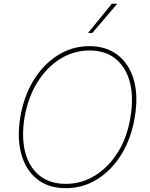

<svg xmlns="http://www.w3.org/2000/svg" viewBox="-20 -980 787 1010"><path d="M688.9 -363.6Q670.8 -252.5 619 -168.3Q567.1 -84.2 491.7 -37.1Q416.2 9.9 326.7 9.9Q235.4 9.9 175.6 -37.3Q115.8 -84.5 92.3 -168.7Q68.9 -252.8 86.6 -363.6Q105.5 -474.8 157.5 -558.9Q209.5 -643.1 285.2 -690.2Q360.8 -737.2 450.3 -737.2Q539.4 -737.2 599.6 -690.3Q659.8 -643.5 683.9 -559.5Q708.1 -475.5 688.9 -363.6ZM666.2 -363.6Q683.9 -469.5 663 -548.3Q642 -627.1 587.9 -670.8Q533.7 -714.5 451.7 -714.5Q368.3 -714.5 297.2 -670.5Q226.2 -626.4 177 -547.4Q127.8 -468.4 109.4 -363.6Q92 -258.2 112.6 -179.3Q133.2 -100.5 187.7 -56.6Q242.2 -12.8 325.3 -12.8Q409.8 -12.8 481 -57.2Q552.2 -101.6 601 -180.6Q649.9 -259.6 666.2 -363.6ZM443.2 -806.8 568.2 -960.2H596.6L465.9 -806.8Z"/></svg>

Font: Inter UI Thin
Style: Italic
Weight: 100
Italic angle: -9.39999°
Designer: Rasmus Andersson
Foundry: rsms
Version: 3.2;8d6f07862